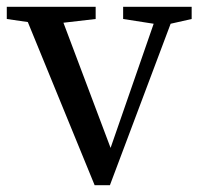

<svg xmlns="http://www.w3.org/2000/svg" viewBox="-22 -539 595 566"><path d="M257 7 60 -474 -2 -483V-519H260V-483L165 -472L304 -103L431 -469L341 -483V-519H543V-483L481 -469L302 7Z"/></svg>

Font: GenRyuMin TW M
Style: Regular
Weight: 500
Version: Version 1.501;PS 1;hotconv 16.6.51;makeotf.lib2.5.65220